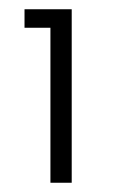

<svg xmlns="http://www.w3.org/2000/svg" viewBox="-20 -770 294 415"><path d="M89 -710V-375H135V-750H33V-710Z"/></svg>

Font: Oakes
Style: Regular
Weight: 400
Designer: Samuel Oakes
Foundry: Samuel Oakes
Version: Version 1.003;PS 001.003;hotconv 1.0.88;makeotf.lib2.5.64775